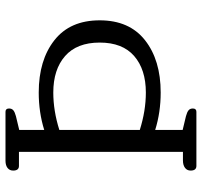

<svg xmlns="http://www.w3.org/2000/svg" viewBox="-38 -697 735 699"><g transform="rotate(-90 329.5 -347.5)"><path d="M58 -21Q58 -34 68 -41.5Q78 -49 95 -49H126V-646H75Q58 -646 58 -667Q58 -680 67.5 -687.5Q77 -695 94 -695H272Q284 -695 284 -682Q284 -672 277.5 -666.5Q271 -661 256 -657L206 -645V-554Q270 -574 342 -574Q460 -574 532.5 -517Q605 -460 605 -352Q605 -244 532.5 -187Q460 -130 342 -130Q270 -130 206 -150V-50L256 -38Q271 -34 277.5 -28.5Q284 -23 284 -13Q284 0 272 0H75Q58 0 58 -21ZM524 -352Q524 -435 475 -478Q426 -521 342 -521Q276 -521 206 -499V-206Q276 -184 342 -184Q426 -184 475 -226.5Q524 -269 524 -352Z"/></g></svg>

Font: Maitree
Style: Regular
Weight: 400
Designer: CadsonDemak Team
Foundry: CadsonDemak
Version: Version 1.000